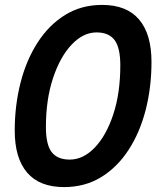

<svg xmlns="http://www.w3.org/2000/svg" viewBox="-20 -746 640 782"><path d="M241 16Q141 16 90.5 -43Q40 -102 40 -214Q40 -316 63.5 -408.5Q87 -501 133 -572.5Q179 -644 245 -685Q311 -726 396 -726Q496 -726 546.5 -666.5Q597 -607 597 -494Q597 -391 573.5 -299Q550 -207 504 -136Q458 -65 392 -24.5Q326 16 241 16ZM264 -96Q319 -96 366 -145Q413 -194 441.5 -280.5Q470 -367 470 -480Q470 -552 446.5 -583Q423 -614 373 -614Q319 -614 272 -564.5Q225 -515 196 -428Q167 -341 167 -228Q167 -157 190.5 -126.5Q214 -96 264 -96Z"/></svg>

Font: Geist Mono SemiBold
Style: Italic
Weight: 600
Italic angle: -12°
Monospace: yes
Designer: Basement.studio, Andrés Briganti, Mateo Zaragoza
Foundry: Basement.studio, Vercel, Andrés Briganti, Guido Ferreyra, Mateo Zaragoza
Version: Version 1.500; ttfautohint (v1.8.4.7-5d5b)